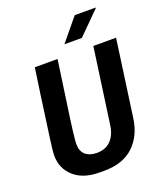

<svg xmlns="http://www.w3.org/2000/svg" viewBox="-161 -992 931 1104"><g transform="rotate(-20 304.5 -439.5)"><path d="M257 10Q156 10 99.5 -40.5Q43 -91 43 -171Q43 -184 46 -212.5Q49 -241 55.5 -285.5Q62 -330 70 -390Q78 -450 88.5 -524Q99 -598 112 -686H251Q234 -565 222 -482Q210 -399 202.5 -346Q195 -293 191.5 -262.5Q188 -232 186.5 -216Q185 -200 185 -190Q185 -145 210.5 -123Q236 -101 280 -101Q333 -101 365 -133.5Q397 -166 405 -222L470 -686H609L544 -219Q530 -114 464.5 -52Q399 10 283 10ZM317 -752 430 -889H558V-886L424 -752Z"/></g></svg>

Font: Chivo Mono SemiBold
Style: Italic
Weight: 600
Italic angle: -8.05°
Monospace: yes
Version: Version 1.008